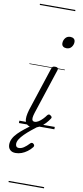

<svg xmlns="http://www.w3.org/2000/svg" viewBox="-200 -1055 691 1601"><g transform="rotate(10 145.0 -255.0)"><path d="M116 15Q91 15 76 5.5Q61 -4 55 -22.5Q49 -41 52 -66Q55 -91 64 -122L186 -494Q190 -506 196 -510.5Q202 -515 217 -515Q231 -515 237.5 -509Q244 -503 241 -493L114 -106Q106 -81 104.5 -64.5Q103 -48 108.5 -40.5Q114 -33 126 -33Q143 -33 160 -44Q177 -55 193 -71.5Q209 -88 220 -104Q226 -112 233.5 -113.5Q241 -115 249 -108Q259 -101 260 -95Q261 -89 256 -82Q244 -63 223.5 -40.5Q203 -18 175.5 -1.5Q148 15 116 15ZM281 -683Q264 -683 252.5 -692Q241 -701 241 -719Q241 -743 256 -762.5Q271 -782 299 -782Q316 -782 327.5 -773Q339 -764 339 -745Q339 -722 324 -702.5Q309 -683 281 -683ZM15 251Q-15 251 -32 234.5Q-49 218 -49 190Q-49 165 -36.5 140Q-24 115 0.5 90.5Q25 66 58 40Q91 14 132 -16L177 -14V-10Q142 17 111 42Q80 67 56.5 90.5Q33 114 20 135Q7 156 7 175Q7 188 13.5 196.5Q20 205 34 205Q55 205 76.5 191Q98 177 123 150Q128 145 135.5 144Q143 143 151 151Q157 157 157.5 163.5Q158 170 153 177Q136 199 113 216Q90 233 65.5 242Q41 251 15 251ZM0 490H300V500H0ZM0 -20H300V0H0ZM0 -505H300V-500H0ZM0 -1010H300V-1000H0Z"/></g></svg>

Font: Playwrite AU VIC Guides
Style: Regular
Weight: 400
Designer: Veronika Burian, José Scaglione
Foundry: TypeTogether
Version: Version 1.003